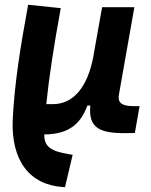

<svg xmlns="http://www.w3.org/2000/svg" viewBox="-20 -547 626 796"><path d="M249.5 229 281.2 94.7 266.1 92.3C190.4 80.1 162.6 60.5 163.6 10.3C268.6 9.8 315.4 -36.6 342.3 -109.4H354.5C345.2 -15.1 395.5 6.3 503.9 4.9L539.1 4.4L558.6 -106.9H534.7C484.9 -106.9 466.8 -120.6 473.1 -155.3L537.1 -517.1H403.3L369.1 -325.2V-325.7C368.7 -323.7 368.7 -321.3 368.2 -319.3L367.2 -313.5C343.3 -185.1 283.7 -115.2 199.2 -115.2H171.9C182.6 -221.2 202.1 -350.6 231.9 -513.2L96.7 -527.3C64.5 -351.6 40 -201.7 32.7 -50.3C25.9 118.2 102.1 219.7 241.7 228.5Z"/></svg>

Font: Cascadia Mono PL
Style: Bold Italic
Weight: 700
Italic angle: -10°
Monospace: yes
Designer: Aaron Bell
Foundry: Saja Typeworks
Version: Version 2404.023